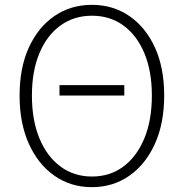

<svg xmlns="http://www.w3.org/2000/svg" viewBox="-20 -761 760 794"><path d="M226 -366V-409H494V-366ZM360 13Q273 13 205.5 -34Q138 -81 99.5 -166Q61 -251 61 -366Q61 -481 99.5 -565Q138 -649 205.5 -695Q273 -741 360 -741Q447 -741 514.5 -695Q582 -649 620.5 -565Q659 -481 659 -366Q659 -251 620.5 -166Q582 -81 514.5 -34Q447 13 360 13ZM360 -31Q435 -31 490.5 -72.5Q546 -114 577 -189Q608 -264 608 -366Q608 -467 577 -541Q546 -615 490.5 -655.5Q435 -696 360 -696Q286 -696 230 -655.5Q174 -615 143 -541Q112 -467 112 -366Q112 -264 143 -189Q174 -114 230 -72.5Q286 -31 360 -31Z"/></svg>

Font: Noto Sans SC ExtraLight
Style: Regular
Weight: 250
Designer: Ryoko NISHIZUKA 西塚涼子 (kana, bopomofo & ideographs); Paul D. Hunt (Latin, Greek & Cyrillic); Sandoll Communications 산돌커뮤니
Foundry: Adobe
Version: Version 2.004-H2;hotconv 1.0.118;makeotfexe 2.5.65603